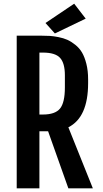

<svg xmlns="http://www.w3.org/2000/svg" viewBox="-20 -1029 562 1049"><path d="M71.3 0V-834H208.5Q233.4 -834 252.7 -832.8Q272 -831.5 299.6 -826.2Q327.1 -820.8 347.9 -811.5Q368.7 -802.2 391.1 -784.4Q413.6 -766.6 428 -742.2Q442.4 -717.8 451.9 -680.2Q461.4 -642.6 461.4 -595.7V-574.7Q461.4 -387.7 353.5 -333.5L487.3 0H353.5L242.7 -312H195.3V0ZM195.3 -403.3H214.4Q281.2 -403.3 307.9 -435.8Q334.5 -468.3 334.5 -551.8V-617.7Q334.5 -684.1 308.1 -712.9Q281.7 -741.7 214.4 -741.7H195.3ZM279.8 -846.2 228.5 -903.3 385.3 -1008.8 448.2 -927.2Z"/></svg>

Font: FjallaOne
Style: Regular
Weight: 400
Designer: Irina Smirnova
Foundry: Irina Smirnova
Version: Version 1.001